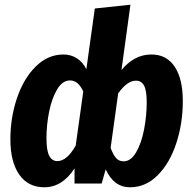

<svg xmlns="http://www.w3.org/2000/svg" viewBox="-20 -778 818 814"><path d="M755 -349Q755 -255 727.5 -171Q700 -87 649 -35.5Q598 16 531 16Q463 16 428 -60L411 0H296V-64Q244 16 168 16Q99 16 61.5 -38Q24 -92 24 -187Q24 -279 52 -362Q80 -445 131.5 -496Q183 -547 249 -547Q281 -547 306.5 -530.5Q332 -514 346 -484L382 -742L533 -758L495 -481Q520 -512 552 -529.5Q584 -547 622 -547Q686 -547 720.5 -495.5Q755 -444 755 -349ZM301 -161 333 -390Q312 -437 277 -437Q245 -437 222.5 -399.5Q200 -362 188.5 -305.5Q177 -249 177 -192Q177 -139 189 -117Q201 -95 223 -95Q264 -95 301 -161ZM602 -344Q602 -395 590.5 -415.5Q579 -436 557 -436Q519 -436 481 -382L449 -151Q460 -121 472.5 -107.5Q485 -94 504 -94Q535 -94 557.5 -133Q580 -172 591 -230Q602 -288 602 -344Z"/></svg>

Font: Fira Sans Condensed
Style: Bold Italic
Weight: 700
Width: 3
Italic angle: -8°
Designer: Carrois Corporate & Edenspiekermann AG
Foundry: Carrois Corporate GbR & Edenspiekermann AG
Version: Version 4.203